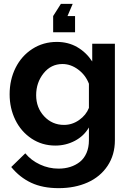

<svg xmlns="http://www.w3.org/2000/svg" viewBox="-20 -750 674 993"><path d="M356 -730 329.1 -667H368.2V-583H254.9V-667L294.9 -730ZM29.8 -262.2Q29.8 -337.4 60.5 -399.2Q91.3 -460.9 147.5 -497.1Q203.6 -533.2 273.9 -533.2Q333 -533.2 379.4 -506.3Q425.8 -479.5 457 -432.1V-523.9H574.2V-24.9Q574.2 50.8 536.4 107.7Q498.5 164.6 432.9 193.8Q367.2 223.1 283.2 223.1Q200.7 223.1 141.4 195.3Q82 167.5 38.1 113.8L110.8 43Q141.1 79.6 186.8 100.8Q232.4 122.1 283.2 122.1Q315.4 122.1 343.3 113.3Q371.1 104.5 393.1 87.2Q415 69.8 427.5 41Q439.9 12.2 439.9 -24.9V-90.8Q414.1 -46.4 367.2 -21.7Q320.3 2.9 266.1 2.9Q197.8 2.9 143.3 -33.2Q88.9 -69.3 59.3 -129.9Q29.8 -190.4 29.8 -262.2ZM439.9 -191.9V-316.9Q422.4 -362.3 384 -390.6Q345.7 -418.9 303.2 -418.9Q243.7 -418.9 205.3 -370.8Q167 -322.8 167 -257.8Q167 -192.9 208.5 -148.4Q250 -104 311 -104Q353.5 -104 389.4 -129.4Q425.3 -154.8 439.9 -191.9Z"/></svg>

Font: Rawline
Style: Bold
Weight: 700
Designer: Matt McInerney, Pablo Impallari, Rodrigo Fuenzalida
Foundry: Matt McInerney, Pablo Impallari, Rodrigo Fuenzalida
Version: Version 4.020;PS 004.020;hotconv 1.0.88;makeotf.lib2.5.64775